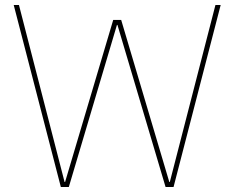

<svg xmlns="http://www.w3.org/2000/svg" viewBox="-20 -750 940 770"><path d="M224 0 35 -730H56L239 -20H241L434 -670H466L659 -20H661L844 -730H865L676 0H644L451 -650H449L256 0Z"/></svg>

Font: M PLUS 2 Thin Thin
Style: Regular
Weight: 250
Version: Version 1.001